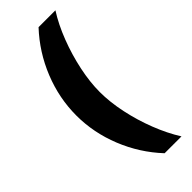

<svg xmlns="http://www.w3.org/2000/svg" viewBox="-288 -771 966 966"><g transform="rotate(-45 194.5 -288.5)"><path d="M235 160Q149 68 102 -49Q55 -166 55 -288Q55 -411 102 -528Q149 -645 235 -737H355Q316 -676 286 -598Q256 -520 239 -439.5Q222 -359 222 -288Q222 -217 239 -136.5Q256 -56 286 21Q316 98 355 160Z"/></g></svg>

Font: Archivo SemiBold SemiExpanded Black
Style: Regular
Weight: 900
Width: 6
Version: Version 2.001